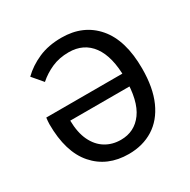

<svg xmlns="http://www.w3.org/2000/svg" viewBox="-153 -812 959 969"><g transform="rotate(-30 326.0 -327.5)"><path d="M329 12Q204 12 130 -72.5Q56 -157 56 -319Q56 -328 57 -337.5Q58 -347 59 -356H527V-282H156Q157 -212 179.5 -165Q202 -118 241 -94Q280 -70 330 -70Q410 -70 456.5 -134Q503 -198 503 -329Q503 -455 455.5 -520Q408 -585 321 -585Q266 -585 222 -565.5Q178 -546 143 -515L92 -575Q134 -616 192 -641.5Q250 -667 326 -667Q453 -667 527.5 -580.5Q602 -494 602 -329Q602 -217 568 -141Q534 -65 472.5 -26.5Q411 12 329 12Z"/></g></svg>

Font: Source Sans 3 Medium
Style: Regular
Weight: 500
Designer: Paul D. Hunt
Foundry: Adobe
Version: Version 3.052;hotconv 1.1.0;makeotfexe 2.6.0